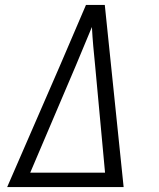

<svg xmlns="http://www.w3.org/2000/svg" viewBox="-20 -755 640 775"><path d="M9 0 222 -490 327 -735H403L479 0ZM102 -58H404L364 -490Q360 -529 356.5 -568Q353 -607 351 -646Q335 -607 318.5 -568Q302 -529 286 -490Z"/></svg>

Font: Iosevka Aile Light
Style: Italic
Weight: 300
Italic angle: -9°
Designer: Belleve Invis
Foundry: Belleve Invis
Version: Version 31.1.0; ttfautohint (v1.8.4)